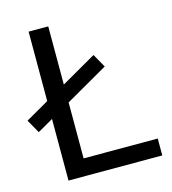

<svg xmlns="http://www.w3.org/2000/svg" viewBox="-130 -792 785 878"><g transform="rotate(-15 262.5 -352.5)"><path d="M86 0V-705H179V-80H530V0ZM12 -249 -24 -313 345 -525 381 -461Z"/></g></svg>

Font: Mulish ExtraLight Medium
Style: Regular
Weight: 500
Version: Version 3.603